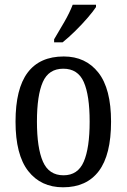

<svg xmlns="http://www.w3.org/2000/svg" viewBox="-20 -786 538 816"><path d="M248 10Q154 10 100 -59Q46 -128 46 -269Q46 -409 97.5 -477.5Q149 -546 251 -546Q344 -546 398 -477.5Q452 -409 452 -269Q452 -128 400 -59Q348 10 248 10ZM250 -41Q311 -41 336 -99Q361 -157 361 -269Q361 -381 336 -437.5Q311 -494 249 -494Q187 -494 162 -437.5Q137 -381 137 -269Q137 -157 162.5 -99Q188 -41 250 -41ZM210 -619Q231 -654 253.5 -693Q276 -732 289 -766H388V-756Q377 -739 353 -711Q329 -683 300 -654.5Q271 -626 246 -606H210Z"/></svg>

Font: Noto Serif Tamil Condensed
Style: Regular
Weight: 400
Width: 3
Designer: Indian Type Foundry, Tom Grace, and the Monotype Design Team
Foundry: Monotype Imaging Inc.
Version: Version 2.004; ttfautohint (v1.8.4.7-5d5b)